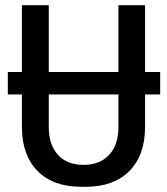

<svg xmlns="http://www.w3.org/2000/svg" viewBox="-20 -706 640 736"><path d="M291 10Q184 10 124 -50.5Q64 -111 64 -219V-344H10V-430H64V-686H167V-430H434V-686H536V-430H594V-344H536V-219Q536 -111 476 -50.5Q416 10 309 10ZM167 -219Q167 -151 202 -112.5Q237 -74 300 -74Q363 -74 398.5 -112.5Q434 -151 434 -219V-344H167Z"/></svg>

Font: Chivo Mono
Style: Regular
Weight: 400
Monospace: yes
Designer: Hector Gatti
Foundry: Omnibus-Type
Version: Version 1.008; ttfautohint (v1.8.4.7-5d5b)